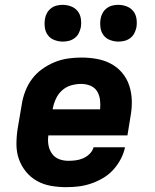

<svg xmlns="http://www.w3.org/2000/svg" viewBox="-20 -766 640 794"><path d="M254 8Q221 8 190 2.5Q159 -3 132.5 -18Q106 -33 87 -56.5Q68 -80 58 -108.5Q48 -137 48 -169.5Q48 -202 53 -234L70 -334Q74 -361 84.5 -388.5Q95 -416 112.5 -439.5Q130 -463 154.5 -480.5Q179 -498 206 -509Q233 -520 261 -524Q289 -528 316 -528Q349 -528 380 -522.5Q411 -517 438.5 -502.5Q466 -488 485.5 -464.5Q505 -441 514.5 -412Q524 -383 525 -351Q526 -319 520 -286L507 -206H180Q177 -185 180.5 -165.5Q184 -146 195 -130.5Q206 -115 224 -108Q242 -101 263 -101Q278 -101 293.5 -103Q309 -105 324 -111.5Q339 -118 351 -130Q363 -142 367 -157H497Q492 -132 479 -107.5Q466 -83 447.5 -63Q429 -43 405 -29Q381 -15 355.5 -6.5Q330 2 304.5 5Q279 8 254 8ZM198 -314H394Q396 -334 393.5 -353.5Q391 -373 381.5 -388.5Q372 -404 354 -411.5Q336 -419 316 -419Q295 -419 274 -413Q253 -407 236.5 -392Q220 -377 211 -357Q202 -337 198 -316ZM470 -594Q452 -594 435 -600.5Q418 -607 408 -620.5Q398 -634 395.5 -652Q393 -670 396 -688Q398 -701 404.5 -712.5Q411 -724 421.5 -732Q432 -740 444.5 -743Q457 -746 469 -746Q487 -746 504 -739.5Q521 -733 531.5 -719.5Q542 -706 544.5 -688Q547 -670 544 -652Q541 -639 535 -627.5Q529 -616 518 -608Q507 -600 494.5 -597Q482 -594 470 -594ZM240 -594Q222 -594 205 -600.5Q188 -607 178 -620.5Q168 -634 165.5 -652Q163 -670 166 -688Q168 -701 174.5 -712.5Q181 -724 191.5 -732Q202 -740 214.5 -743Q227 -746 239 -746Q257 -746 274 -739.5Q291 -733 301.5 -719.5Q312 -706 314.5 -688Q317 -670 314 -652Q311 -639 305 -627.5Q299 -616 288 -608Q277 -600 264.5 -597Q252 -594 240 -594Z"/></svg>

Font: Iosevka XBd Ex Obl
Style: Regular
Weight: 800
Width: 7
Italic angle: -9°
Monospace: yes
Designer: Belleve Invis
Foundry: Belleve Invis
Version: Version 32.5.0; ttfautohint (v1.8.4)